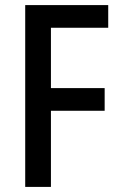

<svg xmlns="http://www.w3.org/2000/svg" viewBox="-20 -785 475 754"><path d="M180 -51H79V-765H405V-676H180V-439H391V-350H180Z"/></svg>

Font: Noto Sans Tamil UI Condensed Medium
Style: Regular
Weight: 500
Width: 3
Designer: Jelle Bosma - Monotype Design Team
Foundry: Monotype Imaging Inc.
Version: Version 2.004; ttfautohint (v1.8.4.7-5d5b)